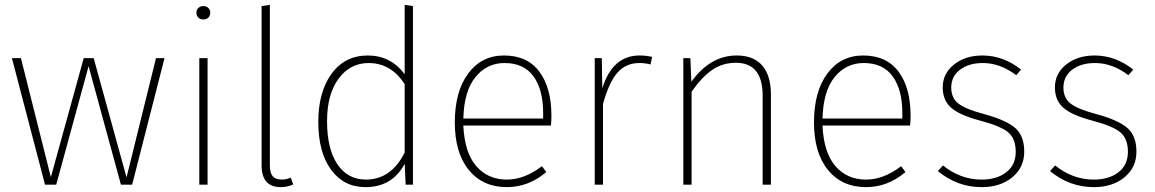

<svg xmlns="http://www.w3.org/2000/svg" viewBox="-20 -759 4748 789"><path d="M523 0H477L344 -487L211 0H165L29 -520H66L189 -31L324 -520H365L500 -30L621 -520H656Z M833 0H799V-520H833ZM815 -734Q829 -734 836.5 -726Q844 -718 844 -707Q844 -695 836.5 -687Q829 -679 815 -679Q803 -679 795 -687Q787 -695 787 -707Q787 -718 795 -726Q803 -734 815 -734Z M1089 -739V-79Q1089 -49 1100.5 -35Q1112 -21 1139 -21Q1156 -21 1175 -29L1185 -1Q1161 10 1134 10Q1055 10 1055 -80V-734Z M1484 -21Q1587 -21 1643 -132V-413Q1587 -500 1495 -500Q1419 -500 1371.5 -436Q1324 -372 1324 -261Q1324 -147 1366.5 -84Q1409 -21 1484 -21ZM1677 -734V0H1647L1643 -86Q1592 10 1482 10Q1393 10 1340.5 -61.5Q1288 -133 1288 -258Q1288 -381 1342.5 -456Q1397 -531 1492 -531Q1585 -531 1643 -454V-739Z M2212 -272V-295Q2212 -390 2172.5 -445Q2133 -500 2053 -500Q1981 -500 1934 -442.5Q1887 -385 1884 -272ZM2246 -283Q2246 -261 2244 -243H1884Q1889 -132 1937 -76.5Q1985 -21 2063 -21Q2135 -21 2207 -76L2225 -52Q2152 10 2063 10Q1964 10 1906.5 -60.5Q1849 -131 1849 -256Q1849 -383 1904 -457Q1959 -531 2051 -531Q2147 -531 2196.5 -464.5Q2246 -398 2246 -283Z M2608 -531Q2636 -531 2660 -525L2653 -494Q2633 -500 2607 -500Q2551 -500 2516.5 -459.5Q2482 -419 2458 -332V0H2424V-520H2453L2455 -396Q2497 -531 2608 -531Z M3007 -531Q3077 -531 3112.5 -489.5Q3148 -448 3148 -371V0H3114V-366Q3114 -501 3004 -501Q2948 -501 2905 -470.5Q2862 -440 2822 -382V0H2788V-520H2817L2821 -423Q2899 -531 3007 -531Z M3688 -272V-295Q3688 -390 3648.5 -445Q3609 -500 3529 -500Q3457 -500 3410 -442.5Q3363 -385 3360 -272ZM3722 -283Q3722 -261 3720 -243H3360Q3365 -132 3413 -76.5Q3461 -21 3539 -21Q3611 -21 3683 -76L3701 -52Q3628 10 3539 10Q3440 10 3382.5 -60.5Q3325 -131 3325 -256Q3325 -383 3380 -457Q3435 -531 3527 -531Q3623 -531 3672.5 -464.5Q3722 -398 3722 -283Z M4017 -531Q4103 -531 4176 -473L4156 -450Q4090 -500 4019 -500Q3961 -500 3925 -472.5Q3889 -445 3889 -399Q3889 -356 3919 -333Q3949 -310 4025 -290Q4116 -265 4152.5 -232.5Q4189 -200 4189 -136Q4189 -71 4140 -30.5Q4091 10 4014 10Q3914 10 3834 -56L3855 -79Q3927 -21 4014 -21Q4076 -21 4115 -51Q4154 -81 4154 -135Q4154 -188 4124.5 -214Q4095 -240 4009 -263Q3925 -285 3889.5 -315.5Q3854 -346 3854 -400Q3854 -457 3900.5 -494Q3947 -531 4017 -531Z M4478 -531Q4564 -531 4637 -473L4617 -450Q4551 -500 4480 -500Q4422 -500 4386 -472.5Q4350 -445 4350 -399Q4350 -356 4380 -333Q4410 -310 4486 -290Q4577 -265 4613.5 -232.5Q4650 -200 4650 -136Q4650 -71 4601 -30.5Q4552 10 4475 10Q4375 10 4295 -56L4316 -79Q4388 -21 4475 -21Q4537 -21 4576 -51Q4615 -81 4615 -135Q4615 -188 4585.5 -214Q4556 -240 4470 -263Q4386 -285 4350.5 -315.5Q4315 -346 4315 -400Q4315 -457 4361.5 -494Q4408 -531 4478 -531Z"/></svg>

Font: FiraSans
Style: Regular
Weight: 200
Designer: Carrois Corporate & Edenspiekermann AG
Foundry: Carrois Corporate GbR & Edenspiekermann AG
Version: Version 3.106;PS 003.106;hotconv 1.0.70;makeotf.lib2.5.58329